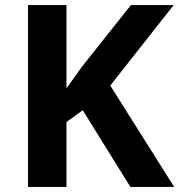

<svg xmlns="http://www.w3.org/2000/svg" viewBox="-20 -734 704 754"><path d="M664 0H492L305 -301L241 -255V0H90V-714H241V-387Q256 -408 271 -429Q286 -450 301 -471L494 -714H662L413 -398Z"/></svg>

Font: Noto Sans Gunjala Gondi
Style: Regular
Weight: 400
Designer: Ek Type
Foundry: Ek Type
Version: Version 1.004